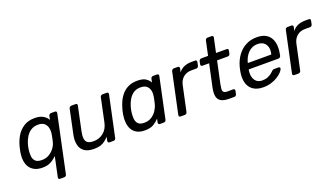

<svg xmlns="http://www.w3.org/2000/svg" viewBox="-73 -1310 3666 2101"><g transform="rotate(-20 1759.5 -260.0)"><path d="M344.9 190Q334.7 190 329.9 183.6Q325.1 177.3 327.1 167.1L376.2 -65.4Q345.6 -32.6 306.2 -11.3Q266.8 10 208.5 10Q153.3 10 116 -9.3Q78.7 -28.6 58.7 -61.4Q38.6 -94.3 33.3 -136.6Q27.9 -178.9 35.5 -225.7Q38.1 -242.2 42 -260Q45.9 -277.8 50.1 -294.1Q66.4 -357.8 98.8 -411.2Q131.3 -464.5 183.1 -497.2Q234.9 -530 309.2 -530Q369.3 -530 406.9 -508.2Q444.5 -486.3 461.3 -453.2L470.6 -497.1Q472.6 -507.3 480.5 -513.6Q488.5 -520 498.7 -520H544.4Q554.6 -520 559.3 -513.6Q564.1 -507.3 562.1 -497.1L421.5 167.1Q419.5 177.3 411.5 183.6Q403.6 190 393.4 190ZM229.3 -70.7Q278 -70.7 315.2 -92.9Q352.4 -115.2 376.6 -148.9Q400.9 -182.7 408.9 -218.2Q413.3 -234.7 417.9 -256.9Q422.6 -279.1 424.9 -295.4Q432 -332.1 425.4 -367.5Q418.9 -402.8 394.1 -426.1Q369.4 -449.3 319.5 -449.3Q271.4 -449.3 236.7 -426.9Q201.9 -404.4 179.5 -367.9Q157.1 -331.3 144.6 -288.9Q140.6 -273.9 137.4 -260Q134.2 -246.1 132.2 -231.1Q126.1 -188.7 129.7 -152.1Q133.2 -115.6 156 -93.1Q178.8 -70.7 229.3 -70.7Z M808.8 10Q737.6 10 697.3 -18.5Q656.9 -46.9 645.2 -97.8Q633.5 -148.6 647.3 -214.6L706.9 -497.1Q708.9 -507.3 716.8 -513.6Q724.8 -520 735 -520H784.6Q794.8 -520 799.6 -513.6Q804.4 -507.3 802.4 -497.1L743.7 -219.9Q733.2 -171.1 736.7 -137.5Q740.1 -104 762.7 -87.3Q785.2 -70.7 832.9 -70.7Q898.4 -70.7 947.3 -110.3Q996.2 -149.9 1011.1 -219.9L1069.8 -497.1Q1071.8 -507.3 1079.7 -513.6Q1087.7 -520 1097.9 -520H1147.3Q1157.5 -520 1162.3 -513.6Q1167.1 -507.3 1165.1 -497.1L1064.4 -22.9Q1062.4 -12.7 1055 -6.4Q1047.5 0 1037.3 0H990.7Q980.5 0 975.2 -6.4Q969.9 -12.7 971.9 -22.9L981.4 -67.3Q958.8 -44.1 935.9 -26.6Q913 -9.1 883.4 0.5Q853.8 10 808.8 10Z M1400.4 10Q1345.3 10 1309.2 -9.4Q1273.1 -28.8 1253.8 -62.4Q1234.6 -96 1230.1 -139.2Q1225.6 -182.4 1233.1 -229.9Q1235.7 -246.4 1238.8 -260.2Q1241.9 -273.9 1246.1 -290.2Q1257.8 -337.1 1277.9 -379.7Q1298.1 -422.4 1328.7 -456.5Q1359.4 -490.6 1402.8 -510.3Q1446.3 -530 1503.8 -530Q1568.1 -530 1600.8 -508.7Q1633.4 -487.4 1650.8 -456.4L1659.4 -497.1Q1661.4 -507.3 1668.9 -513.6Q1676.4 -520 1686.6 -520H1732.1Q1742.2 -520 1747.5 -513.6Q1752.8 -507.3 1750.8 -497.1L1650.2 -22.9Q1648.2 -12.7 1640.7 -6.4Q1633.2 0 1623.1 0H1577.4Q1567.2 0 1561.9 -6.4Q1556.6 -12.7 1558.6 -22.9L1567.7 -65.4Q1536.9 -32.8 1500.3 -11.4Q1463.8 10 1400.4 10ZM1421.2 -70.7Q1471.1 -70.7 1507.5 -93.9Q1543.9 -117.2 1566.8 -152.5Q1589.8 -187.9 1598.8 -224.6Q1603.2 -241.1 1607.8 -263.3Q1612.4 -285.5 1615.4 -301.8Q1622.5 -337.3 1616.3 -371.1Q1610 -404.8 1585.5 -427.1Q1560.9 -449.3 1512.2 -449.3Q1465 -449.3 1431.5 -426.9Q1397.9 -404.4 1376.3 -367.9Q1354.7 -331.3 1342.2 -288.9Q1338.2 -273.9 1335 -260Q1331.8 -246.1 1329.8 -231.1Q1323.7 -188.7 1326.9 -152.1Q1330 -115.6 1352 -93.1Q1374 -70.7 1421.2 -70.7Z M1818.2 0Q1808 0 1802.7 -6.4Q1797.4 -12.7 1799.4 -22.9L1900.1 -496.3Q1902.1 -506.4 1910 -513.2Q1918 -520 1928.2 -520H1974Q1984.2 -520 1989.4 -513.2Q1994.6 -506.4 1992.6 -496.3L1983.1 -452.3Q2006.5 -485.8 2044.6 -502.9Q2082.6 -520 2133.7 -520H2176.6Q2186.7 -520 2191.5 -513.6Q2196.3 -507.3 2194.3 -497.1L2185.7 -456.4Q2183.7 -446.3 2176.1 -439.9Q2168.6 -433.5 2158.4 -433.5H2099.2Q2044.9 -433.5 2007.1 -402.3Q1969.2 -371 1957.4 -316.6L1894.7 -22.9Q1892.7 -12.7 1884.9 -6.4Q1877 0 1866.8 0Z M2384.4 0Q2318.1 0 2286.2 -21.5Q2254.4 -43.1 2248.5 -82.7Q2242.6 -122.4 2253.9 -176L2310.3 -440.1H2232.1Q2221.9 -440.1 2216.8 -446.4Q2211.6 -452.8 2213.6 -463L2220.7 -497.1Q2222.7 -507.3 2230.7 -513.6Q2238.6 -520 2248.8 -520H2327L2362.8 -687.1Q2364.8 -697.3 2372.3 -703.6Q2379.7 -710 2389.9 -710H2436.6Q2446.7 -710 2452 -703.6Q2457.3 -697.3 2455.3 -687.1L2419.5 -520H2543.9Q2554.1 -520 2558.8 -513.6Q2563.6 -507.3 2561.6 -497.1L2554.5 -463Q2552.5 -452.8 2544.9 -446.4Q2537.4 -440.1 2527.2 -440.1H2402.8L2347.9 -183Q2341.7 -151.7 2340 -128.9Q2338.4 -106 2350.1 -93.9Q2361.9 -81.8 2394.7 -81.8H2460.6Q2470.7 -81.8 2475.5 -75.4Q2480.3 -69.1 2478.3 -58.9L2470.6 -22.9Q2468.6 -12.7 2461.2 -6.4Q2453.7 0 2443.5 0Z M2779.5 10Q2711.2 10 2666.5 -18.9Q2621.8 -47.8 2604.7 -101.2Q2587.6 -154.6 2598.4 -227.3Q2600.3 -239.9 2604.7 -260.6Q2609.2 -281.3 2612.6 -293.6Q2632.6 -365 2672.4 -418.3Q2712.2 -471.6 2768.9 -500.8Q2825.6 -530 2894.3 -530Q2969.6 -530 3013.9 -497.8Q3058.2 -465.6 3072.9 -406.9Q3087.6 -348.3 3071.7 -269.4L3068.2 -251.6Q3066.2 -241.4 3057.8 -235Q3049.4 -228.6 3039.2 -228.6H2694.1Q2694.1 -228.4 2693.6 -225Q2693.1 -221.6 2692.3 -219.6Q2685.9 -179.3 2694.1 -143.8Q2702.3 -108.4 2727.7 -86.3Q2753.1 -64.3 2794.7 -64.3Q2830.7 -64.3 2857.3 -75.2Q2883.8 -86.2 2901 -99.6Q2918.2 -113.1 2925.2 -120.5Q2937 -132.7 2942.7 -135.2Q2948.4 -137.7 2959.6 -137.7H3008Q3017.2 -137.7 3022.2 -132.2Q3027.2 -126.6 3025 -117.4Q3020.8 -102.4 3001.7 -80.8Q2982.5 -59.2 2949.7 -38.2Q2916.9 -17.3 2873.7 -3.7Q2830.6 10 2779.5 10ZM2708.9 -297.6H2982.3L2983.1 -301Q2994.6 -345.7 2985.3 -380.9Q2976 -416 2949 -436.3Q2922 -456.6 2878.9 -456.6Q2835.9 -456.6 2801.8 -436.3Q2767.7 -416 2744.5 -380.9Q2721.2 -345.7 2709.7 -301Z M3142.2 0Q3132 0 3126.7 -6.4Q3121.4 -12.7 3123.4 -22.9L3224.1 -496.3Q3226.1 -506.4 3234 -513.2Q3242 -520 3252.2 -520H3298Q3308.2 -520 3313.4 -513.2Q3318.6 -506.4 3316.6 -496.3L3307.1 -452.3Q3330.5 -485.8 3368.6 -502.9Q3406.6 -520 3457.7 -520H3500.6Q3510.7 -520 3515.5 -513.6Q3520.3 -507.3 3518.3 -497.1L3509.7 -456.4Q3507.7 -446.3 3500.1 -439.9Q3492.6 -433.5 3482.4 -433.5H3423.2Q3368.9 -433.5 3331.1 -402.3Q3293.2 -371 3281.4 -316.6L3218.7 -22.9Q3216.7 -12.7 3208.9 -6.4Q3201 0 3190.8 0Z"/></g></svg>

Font: Rubik Light
Style: Italic
Weight: 300
Italic angle: -12°
Designer: Hubert and Fischer
Foundry: Hubert and Fischer
Version: Version 2.300;gftools[0.9.30]